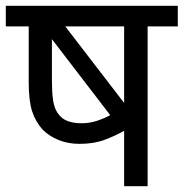

<svg xmlns="http://www.w3.org/2000/svg" viewBox="-20 -642 633 662"><path d="M593 -622V-551H489V0H408V-191Q378 -174 341 -160Q304 -146 254 -146Q214 -146 181.5 -159.5Q149 -173 128 -194Q103 -221 91 -257.5Q79 -294 79 -358V-551H0V-622ZM408 -551H205L408 -287ZM189 -240Q212 -217 262 -217Q288 -217 313 -225Q338 -233 360 -245L159 -507V-369Q159 -328 162 -304Q165 -280 171.5 -265.5Q178 -251 189 -240Z"/></svg>

Font: Noto Sans Historical
Style: Regular
Weight: 400
Designer: Monotype Design Team
Foundry: Monotype Imaging Inc.
Version: Version 2.013; ttfautohint (v1.8.4.7-5d5b)